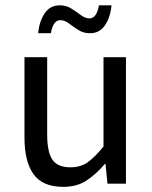

<svg xmlns="http://www.w3.org/2000/svg" viewBox="-20 -707 585 739"><path d="M223.6 12.2Q144 12.2 109.1 -36.4Q74.2 -85 74.2 -177.7V-486.8H161.6V-189.5Q161.6 -122.1 181.6 -92.5Q201.7 -63 251 -63Q290 -63 317.4 -82.3Q344.7 -101.6 378.4 -143.1V-486.8H464.8V0H393.6L386.2 -75.7H383.3Q349.6 -36.1 312.7 -12Q275.9 12.2 223.6 12.2ZM127 -579.1Q131.3 -625.5 152.1 -656Q172.9 -686.5 210 -686.5Q235.4 -686.5 255.1 -673.8Q274.9 -661.1 291.5 -648.7Q308.1 -636.2 324.2 -636.2Q352.1 -636.2 360.8 -686.5H409.2Q404.8 -640.1 384 -609.6Q363.3 -579.1 326.7 -579.1Q300.8 -579.1 281.5 -591.6Q262.2 -604 245.6 -616.7Q229 -629.4 211.9 -629.4Q184.6 -629.4 175.8 -579.1Z"/></svg>

Font: Varta Medium
Style: Regular
Weight: 500
Designer: Joana Correia, Viktoriya Grabowska, Eben Sorkin
Foundry: Sorkin Type Co.
Version: Version 1.004